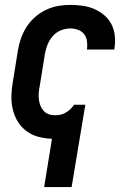

<svg xmlns="http://www.w3.org/2000/svg" viewBox="-20 -558 540 783"><path d="M160 205 192 8Q164 7 137 0Q110 -7 88.5 -23Q67 -39 53 -61.5Q39 -84 32.5 -110.5Q26 -137 26.5 -165.5Q27 -194 32 -222L53 -352Q57 -377 65.5 -401.5Q74 -426 88.5 -448.5Q103 -471 123 -488.5Q143 -506 167 -517.5Q191 -529 216 -533.5Q241 -538 266 -538Q292 -538 317 -534.5Q342 -531 364 -521.5Q386 -512 404.5 -496.5Q423 -481 434 -460Q445 -439 448 -414Q451 -389 447 -363Q447 -361 446.5 -359.5Q446 -358 446 -356H334Q334 -357 334.5 -357.5Q335 -358 335 -359Q337 -375 334.5 -391.5Q332 -408 322.5 -419.5Q313 -431 298 -436.5Q283 -442 266 -442Q247 -442 227.5 -434Q208 -426 194.5 -410Q181 -394 173.5 -375Q166 -356 163 -337L142 -207Q139 -193 138 -179.5Q137 -166 138.5 -153Q140 -140 144.5 -128Q149 -116 157.5 -106.5Q166 -97 178 -92.5Q190 -88 204 -88Q215 -88 225.5 -90Q236 -92 246 -97.5Q256 -103 265 -111Q274 -119 280 -128L282 -131H328L272 205Z"/></svg>

Font: Iosevka Curly Oblique
Style: Bold
Weight: 700
Italic angle: -9°
Monospace: yes
Designer: Belleve Invis
Foundry: Belleve Invis
Version: Version 11.1.0; ttfautohint (v1.8.3)